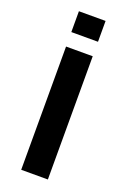

<svg xmlns="http://www.w3.org/2000/svg" viewBox="-147 -813 585 866"><g transform="rotate(20 145.5 -380.5)"><path d="M74.5 0H202.5V-591.5H74.5ZM74.5 -761V-661H202.5V-761Z"/></g></svg>

Font: Anybody SemiExpanded Medium
Style: Regular
Weight: 500
Width: 6
Version: Version 1.113;gftools[0.9.25]